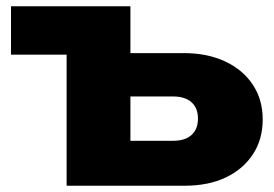

<svg xmlns="http://www.w3.org/2000/svg" viewBox="-20 -591 872 611"><path d="M330 -422H565Q640 -422 696.5 -395.5Q753 -369 784.5 -321.5Q816 -274 816 -211Q816 -147 784.5 -99.5Q753 -52 698 -26Q643 0 568 0H192V-511L286 -417H15V-571H395V-50L301 -143H531Q569 -143 589.5 -161.5Q610 -180 610 -214Q610 -247 589.5 -265.5Q569 -284 531 -284H330Z"/></svg>

Font: Unbounded
Style: Bold
Weight: 700
Designer: Luke Prowse, Jean-Baptiste Morizot, Fátima Lázaro, Florian Runge
Foundry: NaN
Version: Version 1.700